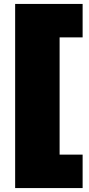

<svg xmlns="http://www.w3.org/2000/svg" viewBox="-20 -762 450 976"><path d="M57 194V-742H400V-572H283V24H400V194Z"/></svg>

Font: Montserrat-Alt1 Black
Style: Regular
Weight: 900
Designer: Differentunic
Foundry: Differentunic
Version: Version 7.222